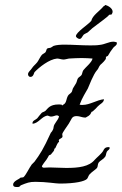

<svg xmlns="http://www.w3.org/2000/svg" viewBox="-20 -733 491 774"><path d="M451 -562C446 -564 441 -565 437 -565C419 -565 403 -554 382 -552C370 -550 356 -550 343 -550C309 -550 272 -553 242 -553C224 -553 208 -552 196 -548C194 -547 187 -542 185 -541C180 -539 174 -540 170 -537C167 -535 167 -527 163 -522C159 -518 151 -515 148 -511C141 -502 136 -490 130 -482C122 -472 115 -468 108 -457C104 -450 93 -443 93 -434C93 -430 95 -423 103 -423C115 -423 117 -439 119 -442C138 -462 178 -494 210 -497C218 -497 228 -493 236 -493C243 -493 251 -496 258 -497C276 -498 293 -499 309 -499C325 -499 339 -498 353 -497C351 -482 323 -460 316 -450C312 -444 312 -437 309 -431C305 -425 297 -422 294 -417C291 -412 290 -404 287 -398L276 -380C272 -375 272 -367 269 -362C264 -355 257 -353 254 -347C246 -333 249 -318 235 -311C235 -311 231 -308 231 -308C229 -308 229 -311 229 -311C222 -312 219 -312 217 -312C179 -312 172 -294 163 -286C158 -282 151 -281 148 -278C142 -272 136 -263 130 -256C124 -250 111 -247 111 -237C111 -236 111 -235 112 -234C136 -237 147 -262 170 -267H171C175 -267 180 -263 186 -263C195 -263 203 -268 209 -268C212 -268 215 -267 218 -264C215 -248 197 -235 196 -220C195 -207 185 -198 185 -198C154 -130 141 -111 119 -81C116 -77 111 -74 108 -70C97 -55 85 -28 75 -19C72 -17 65 -18 61 -16C61 -12 33 -4 33 11C33 20 40 21 50 21C62 21 61 15 64 14C89 4 98 0 123 0C167 0 205 7 220 7C285 7 321 -2 331 -12C335 -17 336 -24 341 -30C351 -41 364 -48 371 -56C375 -61 373 -71 378 -78C384 -86 397 -91 403 -100C408 -105 407 -115 411 -122C414 -127 422 -130 422 -136C422 -140 421 -140 418 -140C402 -140 399 -131 396 -125C390 -114 369 -97 362 -89C339 -61 297 -56 247 -56C224 -56 200 -58 181 -58C170 -58 163 -57 158 -57C153 -57 151 -58 149 -62C147 -63 165 -87 167 -89C171 -95 175 -102 177 -106C178 -108 184 -109 185 -110C193 -121 199 -124 199 -132C200 -136 202 -134 203 -136C209 -147 211 -157 218 -161V-162C218 -164 217 -166 217 -167C217 -174 232 -175 232 -183C232 -186 231 -189 231 -192C231 -198 250 -223 257 -234C269 -252 268 -265 289 -265C301 -265 312 -259 323 -259C324 -259 326 -259 327 -260C345 -269 345 -274 349 -282C349 -282 355 -284 356 -286C364 -293 368 -297 374 -304C383 -314 399 -319 399 -333C370 -330 342 -310 313 -310C310 -310 305 -310 301 -311C311 -339 327 -363 334 -376C339 -387 356 -433 371 -450C377 -455 378 -465 385 -472C391 -477 407 -492 407 -498C407 -500 407 -501 407 -503C407 -505 411 -505 415 -508C422 -520 428 -530 437 -541C441 -546 451 -550 451 -558C451 -560 451 -561 451 -562ZM430 -675C433 -679 434 -683 434 -686C434 -701 412 -712 403 -713V-711C403 -710 398 -709 397 -707C380 -687 353 -671 348 -649C336 -634 286 -603 286 -587C286 -583 295 -576 301 -576C310 -577 311 -587 318 -594C322 -597 328 -599 333 -602C340 -608 348 -616 353 -620C381 -642 411 -662 420 -673C422 -675 428 -673 430 -675Z"/></svg>

Font: Jim Nightshade
Style: Regular
Weight: 400
Designer: Astigmatic (AOETI)
Foundry: Astigmatic (AOETI)
Version: Version 1.000